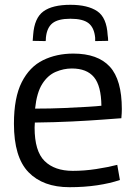

<svg xmlns="http://www.w3.org/2000/svg" viewBox="-20 -769 559 799"><path d="M269 10Q159 10 98.5 -52.5Q38 -115 38 -254Q38 -363 70.5 -427Q103 -491 159 -518.5Q215 -546 285 -546Q387 -546 437 -491.5Q487 -437 487 -315Q487 -308 486.5 -297.5Q486 -287 485 -277Q457 -275 404 -271Q351 -267 279.5 -263.5Q208 -260 125 -259Q124 -250 124 -238Q124 -140 165.5 -99Q207 -58 283 -58Q331 -58 380 -65.5Q429 -73 468 -83L479 -20Q438 -6 384.5 2Q331 10 269 10ZM126 -317Q190 -317 247 -319.5Q304 -322 345 -324.5Q386 -327 402 -329Q401 -412 371 -448Q341 -484 279 -484Q245 -484 212 -470Q179 -456 156 -420Q133 -384 126 -317ZM273 -749Q345 -749 384.5 -722.5Q424 -696 428 -623Q429 -617 429.5 -611Q430 -605 430 -599L376 -598Q376 -601 376 -605Q376 -609 376 -612Q372 -654 348.5 -672.5Q325 -691 273 -691Q222 -691 198.5 -672.5Q175 -654 171 -612Q171 -603 170 -598L116 -599Q116 -605 117 -611.5Q118 -618 118 -624Q123 -694 160.5 -721.5Q198 -749 273 -749Z"/></svg>

Font: Georama
Style: Regular
Weight: 400
Designer: Jean-Baptiste Levee
Foundry: Production Type
Version: Version 1.000